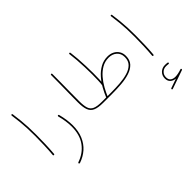

<svg xmlns="http://www.w3.org/2000/svg" viewBox="-135 -1068 1911 1911"><g transform="rotate(-45 820.5 -112.0)"><path d="M89.4 -568.4Q97.2 -509.8 102.1 -464.1Q106.9 -418.5 109.1 -370.8Q111.3 -323.2 111.3 -259.3Q111.3 -198.7 108.9 -129.9Q106.4 -61 101.1 -1Q100.6 2.4 103 4.9Q105.5 7.3 108.9 7.8Q112.3 8.3 115 5.9Q117.7 3.4 118.2 0Q123.5 -61 125.7 -129.9Q127.9 -198.7 127.9 -259.3Q127.9 -323.7 125.7 -371.8Q123.5 -419.9 118.7 -465.8Q113.8 -511.7 106 -570.3Q105.5 -573.7 102.8 -575.9Q100.1 -578.1 96.7 -577.6Q93.3 -577.1 91.1 -574.5Q88.9 -571.8 89.4 -568.4Z M416.5 -244.1Q413.6 -243.2 411.9 -240.7Q410.2 -238.3 411.1 -234.4Q435.1 -144 435.1 -68.4Q435.1 48.8 379.9 123.5Q324.7 198.2 230 230Q227.1 231 225.3 234.1Q223.6 237.3 225.1 241.2Q226.1 244.1 229.2 245.8Q232.4 247.6 235.8 246.6Q302.2 224.1 350.6 181.2Q398.9 138.2 425.3 75.4Q451.7 12.7 451.7 -68.4Q451.7 -146.5 427.7 -238.3Q427.2 -240.7 425.5 -242.2Q423.8 -243.7 421.6 -244.4Q419.4 -245.1 416.5 -244.1Z M648.4 -194.3Q648.4 -127.4 662.8 -87.6Q677.2 -47.9 715.1 -30.8Q752.9 -13.7 822.8 -13.7H823.2Q827.1 -13.7 829.3 -16.1Q831.5 -18.6 831.5 -22Q831.5 -25.9 829.3 -28.1Q827.1 -30.3 823.2 -30.3H822.8Q755.9 -30.3 722.2 -45.2Q688.5 -60.1 677.2 -95.9Q666 -131.8 666 -194.3Q666 -252 666.7 -316.9Q667.5 -381.8 668.2 -448.2Q668.9 -514.6 668.9 -575.7Q668.9 -579.6 666.7 -581.8Q664.6 -584 660.6 -584Q657.2 -584 654.8 -581.8Q652.3 -579.6 652.3 -575.7Q652.3 -515.1 651.4 -448.5Q650.4 -381.8 649.4 -316.7Q648.4 -251.5 648.4 -194.3Z M814.9 -22Q814.9 -18.6 817.4 -16.1Q819.8 -13.7 823.2 -13.7H955.1Q1018.1 -13.7 1081.5 -18.8Q1145 -23.9 1197.8 -40.8Q1250.5 -57.6 1282.5 -91.8Q1314.5 -126 1314.5 -183.6Q1314.5 -222.2 1296.9 -250.5Q1279.3 -278.8 1248.8 -294.4Q1218.3 -310.1 1179.7 -310.1Q1123 -310.1 1076.4 -283.9Q1029.8 -257.8 992.4 -215.6Q955.1 -173.3 927.2 -123.5Q899.4 -73.7 880.4 -25.9Q878.9 -22.5 880.4 -19.3Q881.8 -16.1 884.3 -15.1Q887.2 -13.7 890.9 -14.6Q894.5 -15.6 896 -19Q914.6 -64.5 941.2 -112.5Q967.8 -160.6 1003.2 -201.7Q1038.6 -242.7 1082.5 -268.1Q1126.5 -293.5 1179.7 -293.5Q1231 -293.5 1264.4 -263.9Q1297.9 -234.4 1297.9 -183.6Q1297.9 -130.4 1267.1 -99.6Q1236.3 -68.8 1185.8 -54Q1135.3 -39.1 1074.7 -34.7Q1014.2 -30.3 955.1 -30.3H823.2Q819.8 -30.3 817.4 -28.1Q814.9 -25.9 814.9 -22ZM928.7 -593.8Q934.6 -550.8 938.5 -499Q942.4 -447.3 944.3 -393.3Q946.3 -339.4 946.3 -289.6Q946.3 -244.1 944.8 -206.5Q943.4 -168.9 939.5 -143.1Q939 -138.7 941.2 -136.5Q943.4 -134.3 946.8 -133.8Q950.2 -133.3 952.9 -135.3Q955.6 -137.2 956.1 -141.1Q960 -168.5 961.4 -206.3Q962.9 -244.1 962.9 -289.6Q962.9 -339.8 960.9 -394Q959 -448.2 955.1 -500.2Q951.2 -552.2 945.3 -595.7Q944.8 -599.6 941.9 -601.6Q939 -603.5 935.5 -603Q932.6 -602.5 930.4 -600.1Q928.2 -597.7 928.7 -593.8Z M1400.9 373.5Q1401.9 376.5 1404.8 378.2Q1407.7 379.9 1411.1 378.4L1608.9 309.6Q1611.3 308.6 1613 305.7Q1614.7 302.7 1613.8 299.3Q1612.8 296.4 1610.1 294.4Q1607.4 292.5 1603.5 293.9Q1577.1 302.7 1554.7 307.1Q1532.2 311.5 1515.1 311.5Q1482.4 311.5 1463.6 295.9Q1444.8 280.3 1444.8 249Q1444.8 214.8 1467.3 192.9Q1489.7 170.9 1523.9 170.9Q1530.8 170.9 1541 171.6Q1551.3 172.4 1556.6 173.3Q1560.5 173.8 1563.5 171.1Q1566.4 168.5 1566.4 165Q1566.4 162.1 1564.5 159.7Q1562.5 157.2 1559.6 156.7Q1552.7 155.8 1542 155Q1531.2 154.3 1523.9 154.3Q1482.9 154.3 1455.6 181.2Q1428.2 208 1428.2 249Q1428.2 284.7 1450 304.9Q1471.7 325.2 1505.9 327.6L1405.3 362.8Q1401.9 364.3 1400.9 367.4Q1399.9 370.6 1400.9 373.5ZM1487.8 -568.4Q1495.6 -509.8 1500.5 -464.1Q1505.4 -418.5 1507.6 -370.8Q1509.8 -323.2 1509.8 -259.3Q1509.8 -198.7 1507.3 -129.9Q1504.9 -61 1499.5 -1Q1499 2.4 1501.5 4.9Q1503.9 7.3 1507.3 7.8Q1510.7 8.3 1513.4 5.9Q1516.1 3.4 1516.6 0Q1522 -61 1524.2 -129.9Q1526.4 -198.7 1526.4 -259.3Q1526.4 -323.7 1524.2 -371.8Q1522 -419.9 1517.1 -465.8Q1512.2 -511.7 1504.4 -570.3Q1503.9 -573.7 1501.2 -575.9Q1498.5 -578.1 1495.1 -577.6Q1491.7 -577.1 1489.5 -574.5Q1487.3 -571.8 1487.8 -568.4Z"/></g></svg>

Font: Mikhak VF
Style: Regular
Weight: 100
Designer: Amin Abedi
Version: Version 3.001